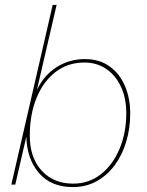

<svg xmlns="http://www.w3.org/2000/svg" viewBox="-20 -750 597 780"><path d="M325 -510Q384 -510 425 -480.5Q466 -451 487.5 -401Q509 -351 509 -289Q509 -229 493 -175Q477 -121 446.5 -79.5Q416 -38 373 -14Q330 10 276 10Q187 10 138 -47.5Q89 -105 87 -195L42 0H26L194 -730H210L130 -385Q159 -445 210.5 -477.5Q262 -510 325 -510ZM277 -4Q341 -4 389.5 -42Q438 -80 465.5 -145Q493 -210 493 -290Q493 -353 470.5 -399.5Q448 -446 410 -471Q372 -496 323 -496Q255 -496 205 -457Q155 -418 128 -351Q101 -284 101 -199Q101 -109 149.5 -56.5Q198 -4 277 -4Z"/></svg>

Font: Kantumruy Pro Thin
Style: Italic
Weight: 250
Italic angle: -13°
Version: Version 1.002